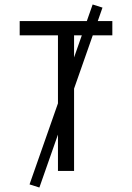

<svg xmlns="http://www.w3.org/2000/svg" viewBox="-20 -764 590 858"><path d="M239 0V-606H68V-670H482V-606H311V0ZM156 74 112 60 394 -744 438 -730Z"/></svg>

Font: Lode Term
Style: Regular
Weight: 400
Monospace: yes
Designer: Belleve Invis
Foundry: Belleve Invis
Version: Version 29.2.0